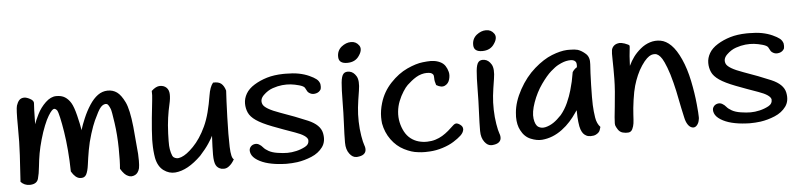

<svg xmlns="http://www.w3.org/2000/svg" viewBox="-41 -842 4405 1056"><g transform="rotate(-5 2161.5 -314.0)"><path d="M96.2 -485.4H99.6Q112.3 -485.4 130.4 -475.6Q152.3 -464.4 150.1 -448.7Q147.9 -433.1 146.5 -334.5Q152.3 -353 169.9 -388.4Q187.5 -423.8 216.1 -450.9Q244.6 -478 274.4 -478.5Q304.2 -479 323.2 -466.8Q342.3 -454.6 355.5 -432.6Q368.7 -410.6 380.9 -361.3Q393.1 -312 397.9 -280.3Q396.5 -273.4 400.9 -289.3Q405.3 -305.2 421.4 -343.5Q437.5 -381.8 459 -414.8Q480.5 -447.8 505.1 -465.6Q529.8 -483.4 559.1 -483.9Q588.4 -484.4 610.6 -468.5Q632.8 -452.6 652.8 -411.6Q672.9 -370.6 683.1 -272.9Q692.4 -175.3 696.3 -123Q697.3 -101.6 697.3 -85Q697.3 -58.6 694.3 -43.5Q687.5 -17.6 669.9 -8.3Q658.7 -2.9 648.9 -2.9Q639.2 -2.9 630.9 -7.3Q611.3 -14.2 589.8 -49.8Q593.8 -88.4 592.8 -162.6Q591.8 -236.8 582.3 -303.2Q572.8 -369.6 568.4 -380.9Q564 -392.1 558.8 -400.9Q553.7 -409.7 547.1 -411.1Q540.5 -412.6 532.5 -409.7Q524.4 -406.7 516.1 -398.2Q507.8 -389.6 497.8 -370.8Q487.8 -352.1 475.8 -326.2Q463.9 -300.3 449.7 -255.1Q435.5 -210 428 -167Q420.4 -124 415.8 -87.6Q411.1 -51.3 401.1 -33.2Q391.1 -15.1 366 -18.3Q340.8 -21.5 319.3 -58.6Q318.4 -118.2 313.7 -174.3Q309.1 -230.5 301.5 -278.3Q293.9 -326.2 286.4 -358.9Q278.8 -391.6 275.1 -397.5Q271.5 -403.3 266.4 -406.7Q261.2 -410.2 256.3 -409.4Q251.5 -408.7 243.9 -400.9Q236.3 -393.1 224.9 -374.5Q213.4 -356 200 -322.8Q186.5 -289.6 174.8 -248.3Q163.1 -207 157 -173.1Q150.9 -139.2 147 -100.1Q143.1 -61 135.5 -34.2Q127.9 -7.3 93.3 -4.9Q89.8 -4.9 86.9 -4.9Q58.1 -4.9 38.6 -25.9Q43.5 -105.5 47.6 -171.9Q51.8 -238.3 50.8 -332.8Q49.8 -427.2 55.7 -445.3Q61.5 -463.4 70.8 -473.9Q80.1 -484.4 96.2 -485.4Z M848.1 -484.4Q870.1 -484.4 883.8 -471.4Q897.5 -458.5 898.4 -435.1Q899.4 -411.6 891.6 -378.7Q883.8 -345.7 878.2 -306.4Q872.6 -267.1 870.8 -219.2Q869.1 -171.4 870.1 -152.3Q871.1 -133.3 876.5 -113.3Q881.8 -93.3 888.9 -87.6Q896 -82 906.2 -80.3Q916.5 -78.6 931.6 -84.2Q946.8 -89.8 963.4 -102.1Q980 -114.3 999.5 -134.3Q1019 -154.3 1036.6 -180.7Q1054.2 -207 1069.8 -240.5Q1085.4 -273.9 1096.7 -317.1Q1107.9 -360.4 1115.5 -408Q1123 -455.6 1141.1 -477.1Q1171.4 -479 1186.5 -466.1Q1201.7 -453.1 1209 -426.8Q1206.1 -383.8 1202.6 -281.5Q1199.2 -179.2 1201.4 -116.9Q1203.6 -54.7 1218.3 -47.4Q1205.1 -23.4 1188 -10.7Q1174.8 0 1159.2 0Q1152.3 0 1147 -1Q1125 -6.3 1115.7 -24.4Q1106.4 -42.5 1106.4 -82.3Q1106.4 -122.1 1109.9 -186.5Q1104 -173.3 1085.9 -145.8Q1067.9 -118.2 1035.6 -82.5Q997.6 -45.4 961.9 -25.6Q926.3 -5.9 891.8 -2.9Q857.4 0 827.1 -22.2Q796.9 -44.4 787.1 -92.3Q780.3 -131.3 780.3 -174.3Q780.3 -184.6 780.3 -193.4Q782.2 -246.1 788.8 -313.2Q795.4 -380.4 799.1 -409.7Q802.7 -439 801.3 -460.9Q826.2 -484.4 848.1 -484.4Z M1728.5 -418.5Q1729.5 -411.6 1729.5 -405.3Q1729.5 -397.9 1727.5 -389.6Q1718.8 -373.5 1700.7 -368.9Q1682.6 -364.3 1669.2 -371.1Q1655.8 -377.9 1651.9 -386.7Q1647.9 -395.5 1642.1 -404.8Q1636.2 -414.1 1612.1 -420.9Q1587.9 -427.7 1565.9 -430.2Q1543.9 -432.6 1518.8 -430.2Q1493.7 -427.7 1465.8 -418.2Q1438 -408.7 1414.1 -385.3Q1390.1 -361.8 1400.9 -335.4Q1411.6 -309.1 1494.4 -280Q1577.1 -251 1643.6 -222.7Q1710 -194.3 1719.5 -147.9Q1729 -101.6 1706.3 -70.6Q1683.6 -39.6 1644.3 -23.2Q1605 -6.8 1564.9 -1Q1535.6 2.9 1504.4 2.9Q1493.2 2.9 1483.9 2Q1441.9 0 1406.5 -8.8Q1371.1 -17.6 1345.7 -33.7Q1320.3 -49.8 1313 -69.6Q1305.7 -89.4 1313.2 -102.5Q1320.8 -115.7 1335.4 -119.6Q1350.1 -123.5 1362.8 -116.5Q1375.5 -109.4 1384.3 -98.4Q1393.1 -87.4 1412.1 -76.7Q1431.2 -65.9 1461.4 -61.3Q1491.7 -56.6 1515.1 -56.6Q1538.6 -56.6 1564.9 -62.7Q1591.3 -68.8 1614.3 -81.1Q1637.2 -93.3 1635.7 -117.7Q1630.9 -142.1 1566.9 -164.6Q1502.9 -187 1445.1 -209.2Q1387.2 -231.4 1357.2 -252.2Q1327.1 -272.9 1316.7 -296.6Q1306.2 -320.3 1306.2 -347.2Q1306.2 -375 1321.3 -401.1Q1336.4 -427.2 1368.4 -447Q1400.4 -466.8 1439.5 -478.5Q1478.5 -490.2 1529.8 -491.2H1543Q1584 -491.2 1614.7 -485.4Q1647 -479 1672.1 -467.5Q1697.3 -456.1 1710.4 -445.6Q1723.6 -435.1 1728.5 -418.5Z M1895.5 -1H1890.6Q1870.1 -1 1853.5 -22.9Q1835.4 -46.4 1835.4 -84Q1835.4 -86.9 1835.4 -88.9Q1835.4 -126 1838.4 -189Q1841.3 -247.6 1841.8 -313.5Q1842.3 -379.4 1845.7 -415.5Q1849.1 -451.7 1860.4 -463.6Q1871.6 -475.6 1893.8 -471.7Q1916 -467.8 1930.9 -443.1Q1945.8 -418.5 1936.5 -362.8Q1927.2 -307.1 1923.3 -271Q1919.4 -234.9 1920.4 -193.6Q1921.4 -152.3 1927.7 -114.5Q1934.1 -76.7 1939.9 -61.8Q1945.8 -46.9 1944.1 -33.4Q1942.4 -20 1930.7 -11.5Q1918.9 -2.9 1895.5 -1ZM1863.3 -613.3Q1888.7 -633.3 1915.5 -633.3H1916.5Q1943.8 -633.3 1959.5 -611.3Q1966.3 -602.1 1966.3 -590.8Q1966.3 -574.2 1953.1 -555.2Q1931.6 -521 1886 -521Q1840.3 -521 1838.9 -556.4Q1837.4 -591.8 1863.3 -613.3Z M2362.3 -356.9Q2354.5 -379.4 2355 -395Q2355.5 -410.6 2350.6 -416.7Q2345.7 -422.9 2337.9 -425.3Q2330.1 -427.7 2316.2 -427.7Q2302.2 -427.7 2286.9 -423.3Q2271.5 -418.9 2257.3 -410.4Q2243.2 -401.9 2230.7 -391.8Q2218.3 -381.8 2206.8 -371.1Q2195.3 -360.4 2180.7 -337.4Q2166 -314.5 2155 -286.9Q2144 -259.3 2141.1 -229Q2138.2 -198.7 2144.3 -170.4Q2150.4 -142.1 2163.3 -117.9Q2176.3 -93.8 2195.8 -78.6Q2215.3 -63.5 2238.5 -56.9Q2261.7 -50.3 2286.4 -50.8Q2311 -51.3 2332.3 -57.9Q2353.5 -64.5 2370.8 -75Q2388.2 -85.4 2405.8 -100.3Q2423.3 -115.2 2434.1 -126Q2444.8 -136.7 2454.1 -136.7Q2463.4 -136.7 2476.1 -127Q2489.3 -117.2 2489.3 -103.5V-100.1Q2486.8 -83 2470.9 -68.1Q2455.1 -53.2 2429 -36.9Q2402.8 -20.5 2367.2 -9.3Q2331.5 2 2296.9 3.9Q2282.2 4.9 2270 4.9Q2248.5 4.9 2229.5 2Q2196.3 -1 2155.3 -21.7Q2114.3 -42.5 2085.4 -82.3Q2056.6 -122.1 2047.4 -172.4Q2045.4 -189.5 2045.4 -207Q2045.4 -243.7 2057.6 -284.7Q2075.7 -345.7 2119.6 -392.3Q2163.6 -439 2213.1 -461.7Q2262.7 -484.4 2300.3 -488.3Q2325.7 -491.2 2343.3 -491.2Q2351.6 -491.2 2357.9 -490.2Q2377.9 -488.3 2395.8 -479.7Q2413.6 -471.2 2423.3 -456.3Q2433.1 -441.4 2437.7 -422.9Q2442.4 -404.3 2436 -381.6Q2429.7 -358.9 2410.2 -349.4Q2390.6 -339.8 2362.3 -356.9Z M2641.1 -1H2636.2Q2615.7 -1 2599.1 -22.9Q2581.1 -46.4 2581.1 -84Q2581.1 -86.9 2581.1 -88.9Q2581.1 -126 2584 -189Q2586.9 -247.6 2587.4 -313.5Q2587.9 -379.4 2591.3 -415.5Q2594.7 -451.7 2606 -463.6Q2617.2 -475.6 2639.4 -471.7Q2661.6 -467.8 2676.5 -443.1Q2691.4 -418.5 2682.1 -362.8Q2672.9 -307.1 2668.9 -271Q2665 -234.9 2666 -193.6Q2667 -152.3 2673.3 -114.5Q2679.7 -76.7 2685.5 -61.8Q2691.4 -46.9 2689.7 -33.4Q2688 -20 2676.3 -11.5Q2664.6 -2.9 2641.1 -1ZM2608.9 -613.3Q2634.3 -633.3 2661.1 -633.3H2662.1Q2689.5 -633.3 2705.1 -611.3Q2711.9 -602.1 2711.9 -590.8Q2711.9 -574.2 2698.7 -555.2Q2677.2 -521 2631.6 -521Q2585.9 -521 2584.5 -556.4Q2583 -591.8 2608.9 -613.3Z M3096.2 -486.3Q3105 -486.3 3112.8 -486.3Q3138.2 -486.3 3154.8 -481.9Q3176.8 -474.6 3198.2 -455.3Q3219.7 -436 3216.6 -396.7Q3213.4 -357.4 3211.4 -282.2Q3209.5 -207 3210.9 -172.1Q3212.4 -137.2 3217.8 -103Q3223.1 -68.8 3242.2 -48.8Q3237.3 -28.3 3230.5 -20.8Q3223.6 -13.2 3213.4 -8.3Q3202.6 -2.9 3183.1 -2.9Q3183.1 -2.9 3186 -2.9Q3170.9 -2.9 3160.4 -8.5Q3149.9 -14.2 3143.6 -22.2Q3137.2 -30.3 3131.8 -44.7Q3126.5 -59.1 3123.5 -86.7Q3120.6 -114.3 3120.6 -137.2Q3120.6 -160.2 3118.7 -147.9Q3121.1 -154.3 3107.9 -134.5Q3094.7 -114.7 3074.7 -92.3Q3054.7 -69.8 3028.6 -50.3Q3002.4 -30.8 2974.6 -19.8Q2946.8 -8.8 2917.2 -6.3Q2887.7 -3.9 2853.8 -18.1Q2819.8 -32.2 2800.8 -69.8Q2784.7 -99.6 2784.7 -144Q2784.7 -155.3 2786.1 -167.5Q2791 -227.5 2827.4 -293.5Q2863.8 -359.4 2914.3 -403.3Q2964.8 -447.3 3011.7 -465.8Q3058.6 -484.4 3096.2 -486.3ZM3030.3 -132.3Q3054.2 -161.1 3070.1 -196.8Q3085.9 -232.4 3094.5 -263.2Q3103 -293.9 3106.9 -310.8Q3110.8 -327.6 3116.7 -362.3Q3127.4 -378.9 3142.1 -387.2Q3144.5 -410.2 3137.9 -418Q3131.3 -425.8 3122.1 -427.7Q3112.8 -429.7 3099.1 -428.2Q3085.4 -426.8 3072.3 -422.4Q3059.1 -418 3041.7 -408.9Q3024.4 -399.9 2999.5 -377.9Q2974.6 -356 2943.8 -312.5Q2913.1 -269 2894 -215.3Q2875 -161.6 2879.9 -126Q2884.8 -90.3 2902.1 -79.3Q2919.4 -68.4 2942.4 -74Q2965.3 -79.6 2986.1 -93.5Q3006.8 -107.4 3030.3 -132.3Z M3377.4 -498Q3382.3 -499.5 3386.7 -499.5Q3397.9 -499.5 3415 -494.1Q3439.5 -485.4 3440.7 -480.2Q3441.9 -475.1 3439.9 -461.2Q3438 -447.3 3436 -423.1Q3434.1 -398.9 3433.1 -369.1Q3445.8 -396 3461.7 -417.5Q3477.5 -439 3501.7 -459.2Q3525.9 -479.5 3554.4 -488.5Q3583 -497.6 3613 -492.4Q3643.1 -487.3 3670.9 -460Q3698.7 -432.6 3722.9 -378.9Q3747.1 -325.2 3761.2 -256.6Q3775.4 -188 3781.2 -126Q3786.1 -75.7 3786.1 -54.7Q3786.1 -45.9 3784.7 -42Q3782.2 -23.4 3771.5 -11.2Q3762.7 -1 3751.5 -1Q3747.6 -1 3745.1 -2Q3731.4 -5.4 3721.2 -20.8Q3710.9 -36.1 3705.8 -60.8Q3700.7 -85.4 3694.1 -114.3Q3687.5 -143.1 3682.1 -173.6Q3676.8 -204.1 3664.1 -254.9Q3651.4 -305.7 3637.7 -341.1Q3624 -376.5 3614.7 -391.1Q3605.5 -405.8 3595.9 -413.3Q3586.4 -420.9 3575.9 -421.6Q3565.4 -422.4 3554.9 -418.7Q3544.4 -415 3530.8 -402.6Q3517.1 -390.1 3500.7 -365.7Q3484.4 -341.3 3472.7 -314.2Q3460.9 -287.1 3452.4 -257.8Q3443.8 -228.5 3437 -180.9Q3430.2 -133.3 3428.7 -100.8Q3427.2 -68.4 3425 -52.5Q3422.9 -36.6 3415.8 -21.5Q3408.7 -6.3 3393.8 -4.6Q3378.9 -2.9 3362.3 -7.3Q3345.7 -11.7 3335.9 -26.9Q3326.2 -42 3323.7 -51.3Q3322.8 -53.7 3322.8 -62Q3322.8 -83.5 3330.6 -152.3Q3340.8 -243.2 3341.6 -304.4Q3342.3 -365.7 3341.1 -408.9Q3339.8 -452.1 3342.5 -464.6Q3345.2 -477.1 3354.2 -486.1Q3363.3 -495.1 3377.4 -498Z M4286.1 -418.5Q4287.1 -411.6 4287.1 -405.3Q4287.1 -397.9 4285.2 -389.6Q4276.4 -373.5 4258.3 -368.9Q4240.2 -364.3 4226.8 -371.1Q4213.4 -377.9 4209.5 -386.7Q4205.6 -395.5 4199.7 -404.8Q4193.8 -414.1 4169.7 -420.9Q4145.5 -427.7 4123.5 -430.2Q4101.6 -432.6 4076.4 -430.2Q4051.3 -427.7 4023.4 -418.2Q3995.6 -408.7 3971.7 -385.3Q3947.8 -361.8 3958.5 -335.4Q3969.2 -309.1 4052 -280Q4134.8 -251 4201.2 -222.7Q4267.6 -194.3 4277.1 -147.9Q4286.6 -101.6 4263.9 -70.6Q4241.2 -39.6 4201.9 -23.2Q4162.6 -6.8 4122.6 -1Q4093.3 2.9 4062 2.9Q4050.8 2.9 4041.5 2Q3999.5 0 3964.1 -8.8Q3928.7 -17.6 3903.3 -33.7Q3877.9 -49.8 3870.6 -69.6Q3863.3 -89.4 3870.8 -102.5Q3878.4 -115.7 3893.1 -119.6Q3907.7 -123.5 3920.4 -116.5Q3933.1 -109.4 3941.9 -98.4Q3950.7 -87.4 3969.7 -76.7Q3988.8 -65.9 4019 -61.3Q4049.3 -56.6 4072.8 -56.6Q4096.2 -56.6 4122.6 -62.7Q4148.9 -68.8 4171.9 -81.1Q4194.8 -93.3 4193.4 -117.7Q4188.5 -142.1 4124.5 -164.6Q4060.5 -187 4002.7 -209.2Q3944.8 -231.4 3914.8 -252.2Q3884.8 -272.9 3874.3 -296.6Q3863.8 -320.3 3863.8 -347.2Q3863.8 -375 3878.9 -401.1Q3894 -427.2 3926 -447Q3958 -466.8 3997.1 -478.5Q4036.1 -490.2 4087.4 -491.2H4100.6Q4141.6 -491.2 4172.4 -485.4Q4204.6 -479 4229.7 -467.5Q4254.9 -456.1 4268.1 -445.6Q4281.2 -435.1 4286.1 -418.5Z"/></g></svg>

Font: Myanmar Kalay
Style: Regular
Weight: 400
Designer: Khon Soe Zaw Thu
Foundry: PaOh Unicode khonsoezawthu@gmail.com and @hotmail.com
Version: Version 1.20 December 6, 2016